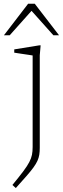

<svg xmlns="http://www.w3.org/2000/svg" viewBox="-50 -736 326 997"><path d="M119.5 -448Q114 -449 97 -451.5Q80 -454 59.8 -457Q39.5 -460 24 -462.5V-479.5L153.5 -500.5H161L156.5 -449V32Q156.5 52 154 67.5Q151.5 83 144.5 98.8Q137.5 114.5 123.8 133.5Q110 152.5 87.5 178.2Q65 204 32 240.5L14.5 224.5Q49.5 182 70.5 154Q91.5 126 102 105.8Q112.5 85.5 116 67.8Q119.5 50 119.5 27.5ZM-29.5 -553 96 -716.5H130.5L256.5 -553H227L105.5 -689H122L0.5 -553Z"/></svg>

Font: Newsreader 9pt ExtraLight
Style: Regular
Weight: 250
Designer: Hugues Gentile
Foundry: Production Type
Version: Version 1.003